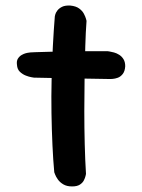

<svg xmlns="http://www.w3.org/2000/svg" viewBox="-20 -670 510 690"><path d="M239 0Q220 0 207.5 -7.5Q195 -15 188 -25Q181 -35 178 -43Q175 -51 175 -51Q171 -94 168.5 -148.5Q166 -203 165 -263.5Q164 -324 165.5 -385.5Q167 -447 170 -504.5Q173 -562 177 -611Q177 -611 178.5 -617.5Q180 -624 186 -632Q192 -640 203 -645.5Q214 -651 233 -650Q253 -648 264.5 -639.5Q276 -631 281.5 -620.5Q287 -610 289 -602.5Q291 -595 291 -595Q288 -556 286.5 -503.5Q285 -451 284 -391.5Q283 -332 283 -271Q283 -210 284.5 -152Q286 -94 289 -45Q289 -45 287.5 -38Q286 -31 281.5 -22Q277 -13 267 -6.5Q257 0 239 0ZM377 -386Q298 -387 227.5 -388.5Q157 -390 102 -391Q102 -391 93 -392.5Q84 -394 72.5 -398.5Q61 -403 51.5 -412Q42 -421 41 -437Q39 -451 44.5 -459.5Q50 -468 58 -472.5Q66 -477 72 -478.5Q78 -480 78 -480Q86 -482 107.5 -482.5Q129 -483 160 -484Q191 -485 227 -485.5Q263 -486 299 -486Q335 -486 367 -486Q367 -486 373.5 -485Q380 -484 389.5 -481.5Q399 -479 408.5 -473Q418 -467 424 -457Q430 -447 430 -432Q429 -414 421 -404Q413 -394 403 -390.5Q393 -387 385 -386.5Q377 -386 377 -386Z"/></svg>

Font: Sour Gummy Medium
Style: Regular
Weight: 500
Designer: Stefie Justprince
Foundry: Eifetstype
Version: Version 1.000